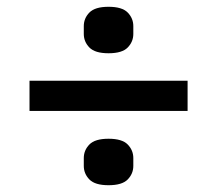

<svg xmlns="http://www.w3.org/2000/svg" viewBox="-20 -588 640 566"><path d="M67 -261V-350H533V-261ZM300 -42Q260 -42 243.5 -59Q227 -76 227 -99V-122Q227 -145 243.5 -162Q260 -179 300 -179Q340 -179 356.5 -162Q373 -145 373 -122V-99Q373 -76 356.5 -59Q340 -42 300 -42ZM300 -431Q260 -431 243.5 -448Q227 -465 227 -488V-511Q227 -534 243.5 -551Q260 -568 300 -568Q340 -568 356.5 -551Q373 -534 373 -511V-488Q373 -465 356.5 -448Q340 -431 300 -431Z"/></svg>

Font: IBM Plex Arabic Medium
Style: Regular
Weight: 500
Designer: Mike Abbink, Paul van der Laan, Pieter van Rosmalen, Wael Morcos, Khajak Apelian
Foundry: Bold Monday
Version: Version 1.0